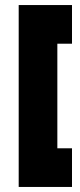

<svg xmlns="http://www.w3.org/2000/svg" viewBox="-20 -740 315 760"><path d="M54 0V-720H265V-567H207V-153H265V0Z"/></svg>

Font: Orbitron Black
Style: Regular
Weight: 900
Designer: Matt McInerney
Foundry: The League of Moveable Type
Version: Version 2.001